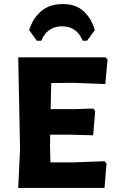

<svg xmlns="http://www.w3.org/2000/svg" viewBox="-20 -928 562 948"><path d="M162 -727 124 -779Q141 -836 182.5 -872Q224 -908 290 -908Q355 -908 394 -871.5Q433 -835 448 -779L410 -727H388Q360 -798 285 -798Q250 -798 223.5 -779.5Q197 -761 184 -727ZM497 -132 506 -120 496 0H70L79 -191L70 -645H502L511 -633L500 -513L343 -519L233 -518L230 -389H336L441 -392L450 -380L440 -260L325 -263H228L227 -207L229 -126H335Z"/></svg>

Font: Alegreya Sans SC ExtraBold
Style: Regular
Weight: 800
Designer: Juan Pablo del Peral
Foundry: Huerta Tipografica
Version: Version 2.007